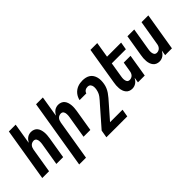

<svg xmlns="http://www.w3.org/2000/svg" viewBox="2 -1508 2496 2496"><g transform="rotate(-45 1250.0 -260.0)"><path d="M2 0 123 -735H248L201 -448Q211 -464 223 -479.5Q235 -495 250.5 -506Q266 -517 284.5 -522.5Q303 -528 321 -528Q347 -528 370 -518.5Q393 -509 408 -490.5Q423 -472 430.5 -448.5Q438 -425 440.5 -399.5Q443 -374 441 -348Q439 -322 435 -297L386 0H261L313 -314Q315 -325 315.5 -337Q316 -349 315.5 -360.5Q315 -372 312.5 -383Q310 -394 304 -403.5Q298 -413 288 -418Q278 -423 266 -423Q251 -423 235.5 -417Q220 -411 209 -399Q198 -387 192 -372Q186 -357 183 -341L127 0Z M466 215 623 -735H748L701 -448Q711 -464 723 -479.5Q735 -495 750.5 -506Q766 -517 784.5 -522.5Q803 -528 821 -528Q847 -528 870 -518.5Q893 -509 908 -490.5Q923 -472 930.5 -448.5Q938 -425 940.5 -399.5Q943 -374 941 -348Q939 -322 935 -297L886 0H761L813 -314Q815 -325 815.5 -337Q816 -349 815.5 -360.5Q815 -372 812.5 -383Q810 -394 804 -403.5Q798 -413 788 -418Q778 -423 766 -423Q751 -423 735.5 -417Q720 -411 709 -399Q698 -387 692 -372Q686 -357 683 -341L591 215Z M966 215 984 110 1209 -147Q1226 -166 1242.5 -184.5Q1259 -203 1274 -223Q1289 -243 1298.5 -265.5Q1308 -288 1312 -311L1313 -313Q1315 -326 1316 -338Q1317 -350 1316 -362Q1315 -374 1311 -385Q1307 -396 1300 -405Q1293 -414 1282 -418.5Q1271 -423 1259 -423Q1248 -423 1236 -420.5Q1224 -418 1213.5 -411.5Q1203 -405 1195 -394.5Q1187 -384 1185 -373H1061Q1066 -395 1076 -416.5Q1086 -438 1101.5 -457Q1117 -476 1136.5 -490Q1156 -504 1178 -512.5Q1200 -521 1222.5 -524.5Q1245 -528 1268 -528Q1297 -528 1325 -521.5Q1353 -515 1375.5 -500Q1398 -485 1412.5 -462Q1427 -439 1434 -411.5Q1441 -384 1440.5 -355Q1440 -326 1435 -297Q1430 -266 1417.5 -236.5Q1405 -207 1386.5 -180Q1368 -153 1346.5 -128Q1325 -103 1303 -78L1138 110H1368L1350 215Z M1652 8Q1626 8 1603.5 -1.5Q1581 -11 1566 -29.5Q1551 -48 1543 -71.5Q1535 -95 1533 -120.5Q1531 -146 1532.5 -172Q1534 -198 1539 -223L1623 -735H1748L1713 -520H1972L1954 -415H1695L1661 -206Q1659 -195 1658 -183Q1657 -171 1657.5 -159.5Q1658 -148 1661 -137Q1664 -126 1669.5 -116.5Q1675 -107 1685.5 -102Q1696 -97 1708 -97Q1723 -97 1738.5 -103Q1754 -109 1765 -121Q1776 -133 1782 -148Q1788 -163 1790 -179L1812 -312H1937L1886 0H1761L1773 -72Q1763 -56 1751 -40.5Q1739 -25 1723 -14Q1707 -3 1688.5 2.5Q1670 8 1652 8Z M2152 8Q2126 8 2103.5 -1.5Q2081 -11 2066 -29.5Q2051 -48 2043 -71.5Q2035 -95 2033 -120.5Q2031 -146 2032.5 -172Q2034 -198 2039 -223L2088 -520H2213L2161 -206Q2159 -195 2158 -183Q2157 -171 2157.5 -159.5Q2158 -148 2161 -137Q2164 -126 2169.5 -116.5Q2175 -107 2185.5 -102Q2196 -97 2208 -97Q2223 -97 2238.5 -103Q2254 -109 2265 -121Q2276 -133 2282 -148Q2288 -163 2290 -179L2347 -520H2472L2386 0H2261L2273 -72Q2263 -56 2251 -40.5Q2239 -25 2223 -14Q2207 -3 2188.5 2.5Q2170 8 2152 8Z"/></g></svg>

Font: Iosevka Term Curly XBd Obl
Style: Regular
Weight: 800
Italic angle: -9°
Designer: Belleve Invis
Foundry: Belleve Invis
Version: Version 32.3.0